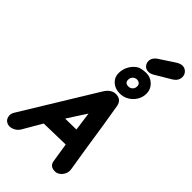

<svg xmlns="http://www.w3.org/2000/svg" viewBox="-392 -1305 1404 1404"><g transform="rotate(45 310.5 -602.5)"><path d="M-36 -41Q-31 -20 -15.5 -9Q0 2 20 2Q41 2 61.5 -9.5Q82 -21 95 -41L182 -190L404 -195L428 -43Q437 0 487 0Q508 0 526 -13.5Q544 -27 554 -49Q564 -71 560 -96L531 -276L498 -491L470 -661Q459 -716 403 -716Q355 -716 321 -661L-26 -94Q-38 -75 -38 -56Q-38 -51 -36 -41ZM267 -326 362 -473 382 -328 267 -326ZM420 -738Q458 -738 489.5 -757Q521 -776 540 -807Q559 -838 559 -876Q559 -921 527 -951.5Q495 -982 451 -982Q443 -982 437 -981Q431 -980 426 -980Q421 -980 418 -979Q414 -978 409 -977Q393 -975 382 -969Q351 -952 329.5 -916.5Q308 -881 308 -837Q308 -795 339 -766.5Q370 -738 420 -738ZM429 -819Q388 -819 392 -858Q393 -876 406 -888Q419 -900 437 -900Q454 -900 464.5 -889.5Q475 -879 473 -862Q472 -843 459 -831Q446 -819 429 -819ZM457 -998Q477 -998 503 -1014L622 -1085Q659 -1109 659 -1148Q659 -1172 642 -1189.5Q625 -1207 600 -1207Q578 -1207 549 -1188L432 -1111Q418 -1101 409 -1086.5Q400 -1072 400 -1054Q400 -1031 415.5 -1014.5Q431 -998 457 -998Z"/></g></svg>

Font: Balsamiq Sans
Style: Bold Italic
Weight: 700
Italic angle: -12°
Designer: Michael Angeles
Foundry: Balsamiq SRL
Version: Version 1.020; ttfautohint (v1.8.4.7-5d5b);gftools[0.9.26]